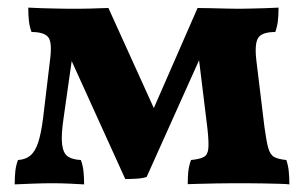

<svg xmlns="http://www.w3.org/2000/svg" viewBox="-20 -481 797 504"><path d="M308.8 -11 152.8 -354.6H173L147.6 -176Q140 -126.4 143 -102.3Q146 -78.2 158.2 -70.1Q170.4 -62 192.2 -61Q197.6 -46.8 199.2 -31Q200.8 -15.2 200.8 3Q184 2 161.5 1Q139 0 117 0Q95.4 0 67.5 1Q39.6 2 18.6 3Q18.6 -15.6 20.2 -31.2Q21.8 -46.8 27.2 -61Q46.6 -62 59.4 -72.5Q72.2 -83 80.1 -106.7Q88 -130.4 93.2 -171.8L111.2 -322.4Q117.6 -370 106.5 -383.5Q95.4 -397 62.8 -397Q57.4 -411.4 55.8 -426.8Q54.2 -442.2 54.2 -461Q68.8 -460 89.5 -459.5Q110.2 -459 130.1 -458.5Q150 -458 162.4 -458Q171.6 -458 186.1 -458Q200.6 -458 216.7 -458.5Q232.8 -459 245.8 -459.5Q258.8 -460 264.6 -460L401.6 -158H366.6L498.6 -460Q512.2 -460 533.1 -459.5Q554 -459 574.5 -458.5Q595 -458 606.8 -458Q619.2 -458 637.5 -458.5Q655.8 -459 675.6 -459.5Q695.4 -460 711.2 -461Q711.2 -439.8 709.3 -425Q707.4 -410.2 702.6 -397Q667.6 -397 657.7 -381.5Q647.8 -366 653 -321.8L674 -149Q679.2 -110 684.3 -92.2Q689.4 -74.4 700.1 -68.7Q710.8 -63 731.6 -61Q736.4 -47.2 738 -31.2Q739.6 -15.2 739.6 3Q733 2 713.8 1.5Q694.6 1 670.6 0.5Q646.6 0 624.8 0Q603 0 591.4 0Q571.6 0 548 0.5Q524.4 1 504.2 1.5Q484 2 472.8 2.4Q472.8 -17.8 474.4 -31.7Q476 -45.6 481.4 -61Q504 -63.2 514.6 -68.7Q525.2 -74.2 526.8 -90.8Q528.4 -107.4 524.8 -141.2L499 -352H515.6L365 -16.6Q355.2 -13 339 -12Q322.8 -11 308.8 -11Z"/></svg>

Font: Vollkorn
Style: Regular
Weight: 400
Designer: Friedrich Althausen
Foundry: Friedrich Althausen
Version: Version 4.104